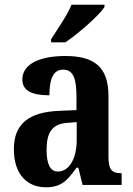

<svg xmlns="http://www.w3.org/2000/svg" viewBox="-20 -786 565 816"><path d="M197 -619V-606H258C315 -645 402 -721 424 -756V-766H284C266 -721 224 -662 197 -619ZM175 10C241 10 266 -19 305 -73H313L331 0H497V-50H494C454 -50 441 -66 441 -121V-378C441 -503 379 -548 257 -548C155 -548 75 -517 75 -448C75 -402 113 -381 190 -381C190 -448 205 -490 248 -490C294 -490 305 -447 305 -373V-318L233 -315C103 -310 39 -260 39 -152C39 -41 99 10 175 10ZM226 -57C193 -57 178 -90 178 -148C178 -222 200 -260 268 -264L306 -267V-191C306 -112 274 -57 226 -57Z"/></svg>

Font: Noto Serif Armenian Condensed
Style: Bold
Weight: 700
Width: 3
Designer: Monotype Design Team
Foundry: Monotype Imaging Inc.
Version: Version 2.008